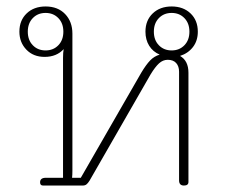

<svg xmlns="http://www.w3.org/2000/svg" viewBox="-20 -574 701 594"><path d="M104 -10Q104 -24 122 -24H175V-395Q175 -412 177 -422Q155 -398 118 -398Q83 -398 61.5 -420.5Q40 -443 40 -476Q40 -511 62.5 -532.5Q85 -554 121 -554Q159 -554 181.5 -530.5Q204 -507 204 -470V-46Q204 -33 203 -24H230L417 -349Q432 -374 444.5 -387Q457 -400 474 -405Q453 -414 441.5 -432.5Q430 -451 430 -476Q430 -511 452.5 -532.5Q475 -554 511 -554Q547 -554 569.5 -532.5Q592 -511 592 -476Q592 -448 577 -428.5Q562 -409 537 -401Q563 -386 563 -349V-11Q563 0 549 0Q534 0 534 -16V-352Q534 -369 525 -379Q516 -389 499 -389Q484 -389 472 -378Q460 -367 446 -344L257 -15Q252 -7 247.5 -3.5Q243 0 236 0H113Q104 0 104 -10ZM176 -476Q176 -502 160.5 -518Q145 -534 121 -534Q97 -534 81.5 -518Q66 -502 66 -476Q66 -450 81.5 -434Q97 -418 121 -418Q145 -418 160.5 -434Q176 -450 176 -476ZM566 -476Q566 -502 550.5 -518Q535 -534 511 -534Q487 -534 471.5 -518Q456 -502 456 -476Q456 -450 471.5 -434Q487 -418 511 -418Q535 -418 550.5 -434Q566 -450 566 -476Z"/></svg>

Font: Maitree ExtraLight
Style: Regular
Weight: 275
Designer: CadsonDemak Team
Foundry: CadsonDemak
Version: Version 1.003